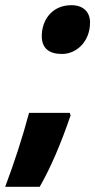

<svg xmlns="http://www.w3.org/2000/svg" viewBox="-79 -581 367 740"><path d="M160 -373C216 -373 268 -421 268 -494C268 -536 241 -561 196 -561C121 -561 82 -503 82 -442C82 -396 109 -373 160 -373ZM-59 139H74C117 64 156 -28 193 -136L190 -146H33C6 -45 -25 48 -59 139Z"/></svg>

Font: Noto Sans UI Condensed Black
Style: Italic
Weight: 900
Width: 3
Italic angle: -192°
Designer: Monotype Design Team
Foundry: Monotype Imaging Inc.
Version: Version 1.901